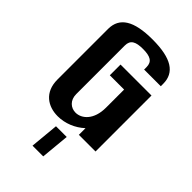

<svg xmlns="http://www.w3.org/2000/svg" viewBox="-279 -805 1140 1140"><g transform="rotate(45 291.0 -235.0)"><path d="M215 11C276 11 337 -14 382 -56V0H522V-470H262V-380H382V-228C382 -125 325 -79 275 -79C235 -79 200 -108 200 -160V-568C200 -615 231 -630 291 -630C351 -630 382 -615 382 -568V-548H522V-568C522 -662 451 -710 291 -710C132 -710 61 -662 60 -569V-142C60 -35 133 11 215 11ZM233 240H323L340 60H250Z"/></g></svg>

Font: Tanklager Original
Style: Regular
Weight: 400
Designer: Ariel Martín Pérez
Foundry: Tunera Type Foundry
Version: Version 1.000;Glyphs 3.3 (3310)